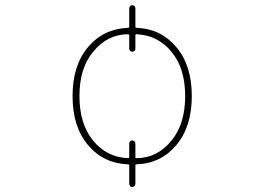

<svg xmlns="http://www.w3.org/2000/svg" viewBox="-20 -665 1040 761"><path d="M492.2 63.5V-8.8Q492.2 -13.7 487.3 -13.7Q438.5 -15.6 398.9 -34.7Q359.4 -53.7 329.1 -89.8Q267.6 -162.1 267.6 -284.2Q267.6 -406.2 329.1 -478.5Q359.4 -514.6 398.9 -533.7Q438.5 -552.7 487.3 -554.7Q492.2 -554.7 492.2 -559.6V-631.8Q492.2 -636.7 495.6 -640.6Q499 -644.5 504.4 -644.5Q509.8 -644.5 513.2 -640.6Q516.6 -636.7 516.6 -631.8V-559.6Q516.6 -554.7 521.5 -554.7Q570.3 -552.7 609.4 -533.7Q648.4 -514.6 678.7 -478.5Q740.2 -406.2 740.2 -284.2Q740.2 -162.1 678.7 -89.8Q648.4 -53.7 609.4 -34.7Q570.3 -15.6 521.5 -13.7Q516.6 -13.7 516.6 -8.8V63.5Q516.6 68.4 513.2 72.3Q509.8 76.2 504.4 76.2Q499 76.2 495.6 72.3Q492.2 68.4 492.2 63.5ZM516.6 -43Q516.6 -38.1 520.5 -38.1Q603.5 -38.1 660.2 -108.4Q713.9 -173.8 713.9 -284.2Q713.9 -394.5 660.2 -459Q606.4 -525.4 521.5 -529.3Q516.6 -529.3 516.6 -524.4V-472.7Q516.6 -467.8 513.2 -463.9Q509.8 -460 504.4 -460Q499 -460 495.6 -463.9Q492.2 -467.8 492.2 -472.7V-524.4Q492.2 -529.3 488.3 -529.3Q405.3 -529.3 348.6 -459Q294.9 -394.5 294.9 -284.2Q294.9 -173.8 348.6 -108.4Q402.3 -42 487.3 -38.1Q492.2 -38.1 492.2 -43V-95.7Q492.2 -100.6 495.6 -104.5Q499 -108.4 504.4 -108.4Q509.8 -108.4 513.2 -104.5Q516.6 -100.6 516.6 -95.7Z"/></svg>

Font: Rounded-X Mgen+ 1mn thin
Style: Regular
Weight: 100
Designer: [Source Han Sans]
Ryoko NISHIZUKA  (kana & ideographs); Paul D. Hunt (Latin, Greek & Cyrillic); Wenlong ZHANG  (bopomofo
Version: Version 1.059.20150602